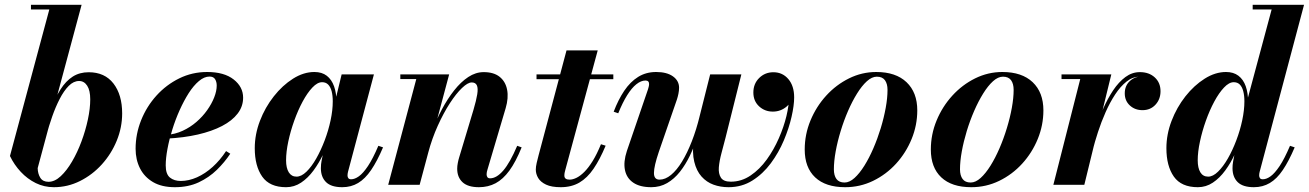

<svg xmlns="http://www.w3.org/2000/svg" viewBox="-20 -770 5454 800"><path d="M204.5 10Q164 10 129 -7.2Q94 -24.5 66.5 -54Q39 -83.5 21.5 -120L185.5 -730.5H109V-750H320L137 -69.5Q137.5 -46 148 -29.2Q158.5 -12.5 182 -12.5Q208 -12.5 233 -35.8Q258 -59 280.2 -97Q302.5 -135 319.5 -180.8Q336.5 -226.5 346.2 -272.2Q356 -318 356 -356Q356 -393.5 343.2 -413Q330.5 -432.5 309.5 -432.5Q286.5 -432.5 266.2 -412Q246 -391.5 228.8 -358Q211.5 -324.5 197.5 -284.5Q183.5 -244.5 173 -205H155.5Q173.5 -266 192 -314.8Q210.5 -363.5 232.5 -398Q254.5 -432.5 283 -450.8Q311.5 -469 349.5 -469Q416.5 -469 452.8 -422Q489 -375 489 -297.5Q489 -239 466.5 -184Q444 -129 404.5 -85.2Q365 -41.5 313.5 -15.8Q262 10 204.5 10Z M708.5 10Q654 10 617.8 -11.2Q581.5 -32.5 563.2 -68.8Q545 -105 545 -150Q545 -211.5 568 -269Q591 -326.5 632 -371.8Q673 -417 727 -443.5Q781 -470 843 -470Q914 -470 953.5 -439Q993 -408 993 -363Q993 -326.5 970.2 -296.8Q947.5 -267 905.2 -245Q863 -223 804.5 -209.5Q746 -196 674 -192.5V-208Q709.5 -210.5 741 -225Q772.5 -239.5 798.5 -262Q824.5 -284.5 843.2 -311Q862 -337.5 872.5 -364.2Q883 -391 883 -413.5Q883 -429 876.2 -440Q869.5 -451 853 -451Q831 -451 808.8 -432.2Q786.5 -413.5 766.2 -381.8Q746 -350 728.5 -311Q711 -272 698 -230.2Q685 -188.5 677.8 -149.8Q670.5 -111 670.5 -81Q670.5 -44.5 688 -30.2Q705.5 -16 733 -16Q766.5 -16 800.8 -31.2Q835 -46.5 866 -74.5Q897 -102.5 922 -140.5L939.5 -129.5Q916 -94 883.5 -62.2Q851 -30.5 807.8 -10.2Q764.5 10 708.5 10Z M1172 10Q1103.5 10 1072.5 -34.2Q1041.5 -78.5 1041.5 -152.5Q1041.5 -210 1063 -266.2Q1084.5 -322.5 1120.8 -368.5Q1157 -414.5 1201 -442.2Q1245 -470 1290 -470Q1321.5 -470 1341.8 -454.2Q1362 -438.5 1372 -410.2Q1382 -382 1382 -344.5Q1382 -319.5 1375.8 -283.8Q1369.5 -248 1357.5 -208Q1345.5 -168 1327.5 -129.5Q1309.5 -91 1286.2 -59.5Q1263 -28 1234.5 -9Q1206 10 1172 10ZM1215.5 -34Q1235.5 -34 1256.8 -54.5Q1278 -75 1297.5 -109.2Q1317 -143.5 1332.8 -185Q1348.5 -226.5 1357.5 -268.8Q1366.5 -311 1366.5 -347.5Q1366.5 -372 1361.8 -390Q1357 -408 1347.2 -417.8Q1337.5 -427.5 1322 -427.5Q1302.5 -427.5 1281.5 -405.2Q1260.5 -383 1241 -346.8Q1221.5 -310.5 1206 -267.2Q1190.5 -224 1181.2 -180.5Q1172 -137 1172 -102Q1172 -70 1183.2 -52Q1194.5 -34 1215.5 -34ZM1406 10Q1360 10 1338.5 -11.2Q1317 -32.5 1317 -69Q1317 -78.5 1317.8 -85.5Q1318.5 -92.5 1319.5 -97.5L1334.5 -175L1360.5 -254.5L1374.5 -340.5L1403.5 -460H1538L1430 -54Q1428 -46 1428 -38.5Q1428 -32 1431.5 -27.5Q1435 -23 1443 -23Q1458 -23 1475.5 -35.5Q1493 -48 1513.2 -78.2Q1533.5 -108.5 1556.5 -162.5L1576 -156Q1551.5 -98.5 1526.5 -61.8Q1501.5 -25 1472.2 -7.5Q1443 10 1406 10Z M1975.5 10Q1929.5 10 1907.2 -10.8Q1885 -31.5 1885 -67Q1885 -78 1887.5 -91Q1890 -104 1893 -113.5L1953 -313Q1964.5 -352 1968.5 -377Q1972.5 -402 1967 -414.2Q1961.5 -426.5 1945.5 -426.5Q1929 -426.5 1904.8 -403.2Q1880.5 -380 1854.2 -339.5Q1828 -299 1804 -246Q1780 -193 1764 -133H1750.5Q1762 -176.5 1780 -223.5Q1798 -270.5 1821.2 -314.2Q1844.5 -358 1872.2 -393.2Q1900 -428.5 1931 -449Q1962 -469.5 1995.5 -469.5Q2037.5 -469.5 2062 -449.8Q2086.5 -430 2093 -396Q2099.5 -362 2087 -319.5L2011 -63Q2009.5 -59 2008.5 -53.5Q2007.5 -48 2007.5 -44Q2007.5 -36 2011 -31.5Q2014.5 -27 2022 -27Q2049 -27 2077 -59.5Q2105 -92 2135 -162.5L2153.5 -156Q2129 -95.5 2102.5 -59.2Q2076 -23 2045 -6.5Q2014 10 1975.5 10ZM1597.5 0 1714.5 -440.5H1648V-460H1851.5L1728.5 0Z M2316.5 10Q2278 10 2255.2 -0.8Q2232.5 -11.5 2222.5 -28.2Q2212.5 -45 2212.5 -63.5Q2212.5 -75 2216.2 -91.2Q2220 -107.5 2224 -122.5L2340.5 -560H2470.5L2336 -64Q2334.5 -58.5 2333 -52Q2331.5 -45.5 2331.5 -38.5Q2331.5 -21.5 2353 -21.5Q2366.5 -21.5 2382.2 -29.2Q2398 -37 2415 -54Q2432 -71 2449.5 -99.2Q2467 -127.5 2484 -169L2503.5 -163Q2479.5 -105.5 2453.2 -67Q2427 -28.5 2394 -9.2Q2361 10 2316.5 10ZM2215.5 -440V-460H2535.5V-440Z M3015.5 10Q2982 10 2953 -0.5Q2924 -11 2903 -34.5Q2882 -58 2872.8 -95.8Q2863.5 -133.5 2870.5 -188L2939 -460H3069L3003 -196Q2995 -164.5 2986.2 -132.2Q2977.5 -100 2975.2 -73.2Q2973 -46.5 2983.8 -29.8Q2994.5 -13 3025 -13Q3069.5 -13 3107.5 -38.8Q3145.5 -64.5 3175 -105.5Q3204.5 -146.5 3225.2 -194Q3246 -241.5 3256.8 -286.5Q3267.5 -331.5 3267.5 -364Q3267.5 -402.5 3250.5 -425.5Q3233.5 -448.5 3202.5 -449V-468Q3227 -468 3245.2 -455.8Q3263.5 -443.5 3273.5 -424.8Q3283.5 -406 3283.5 -387Q3283.5 -348.5 3258.5 -326.8Q3233.5 -305 3200 -305Q3166.5 -305 3142.8 -327Q3119 -349 3119 -384.5Q3119 -421 3143.2 -445Q3167.5 -469 3202.5 -469Q3240.5 -469 3264.8 -440.5Q3289 -412 3289 -364Q3289 -331 3278.2 -283.5Q3267.5 -236 3246 -185Q3224.5 -134 3191.8 -89.8Q3159 -45.5 3115 -17.8Q3071 10 3015.5 10ZM2693.5 10Q2646.5 10 2618.8 -8.8Q2591 -27.5 2584 -61.5Q2577 -95.5 2592 -141L2680 -398Q2681.5 -402.5 2683 -408.8Q2684.5 -415 2684.5 -420Q2684.5 -434.5 2669.5 -434.5Q2651 -434.5 2631.5 -419Q2612 -403.5 2593 -373Q2574 -342.5 2556 -298L2537 -304.5Q2556 -354.5 2581 -391.8Q2606 -429 2638.8 -449.5Q2671.5 -470 2714 -470Q2758.5 -470 2784 -451.8Q2809.5 -433.5 2809.5 -404.5Q2809.5 -393 2806.8 -379.5Q2804 -366 2800.5 -355.5L2725 -137Q2705 -78 2704.8 -49.8Q2704.5 -21.5 2728 -21.5Q2752 -21.5 2776 -41.2Q2800 -61 2821.8 -96.8Q2843.5 -132.5 2862.5 -181Q2881.5 -229.5 2895.5 -287H2911.5Q2901 -245 2887 -202.5Q2873 -160 2854.8 -122Q2836.5 -84 2813 -54.2Q2789.5 -24.5 2759.8 -7.2Q2730 10 2693.5 10Z M3501.5 10Q3420 10 3376.5 -31Q3333 -72 3333 -147Q3333 -210 3357 -268Q3381 -326 3422.5 -371.5Q3464 -417 3517.8 -443.5Q3571.5 -470 3631 -470Q3712.5 -470 3757.2 -427.5Q3802 -385 3802 -310Q3802 -248.5 3778.5 -191Q3755 -133.5 3713.8 -88.2Q3672.5 -43 3618 -16.5Q3563.5 10 3501.5 10ZM3499 -9.5Q3519.5 -9.5 3540.5 -28.5Q3561.5 -47.5 3581.5 -79.5Q3601.5 -111.5 3619 -152Q3636.5 -192.5 3649.8 -236Q3663 -279.5 3670.5 -320.8Q3678 -362 3678 -395.5Q3678 -421 3667.2 -435.8Q3656.5 -450.5 3633.5 -450.5Q3613 -450.5 3592 -431.5Q3571 -412.5 3551 -380.2Q3531 -348 3513.5 -307.8Q3496 -267.5 3482.8 -224Q3469.5 -180.5 3462 -139.2Q3454.5 -98 3454.5 -64.5Q3454.5 -39 3465.2 -24.2Q3476 -9.5 3499 -9.5Z M4027 10Q3945.5 10 3902 -31Q3858.5 -72 3858.5 -147Q3858.5 -210 3882.5 -268Q3906.5 -326 3948 -371.5Q3989.5 -417 4043.2 -443.5Q4097 -470 4156.5 -470Q4238 -470 4282.8 -427.5Q4327.5 -385 4327.5 -310Q4327.5 -248.5 4304 -191Q4280.5 -133.5 4239.2 -88.2Q4198 -43 4143.5 -16.5Q4089 10 4027 10ZM4024.5 -9.5Q4045 -9.5 4066 -28.5Q4087 -47.5 4107 -79.5Q4127 -111.5 4144.5 -152Q4162 -192.5 4175.2 -236Q4188.5 -279.5 4196 -320.8Q4203.5 -362 4203.5 -395.5Q4203.5 -421 4192.8 -435.8Q4182 -450.5 4159 -450.5Q4138.5 -450.5 4117.5 -431.5Q4096.5 -412.5 4076.5 -380.2Q4056.5 -348 4039 -307.8Q4021.5 -267.5 4008.2 -224Q3995 -180.5 3987.5 -139.2Q3980 -98 3980 -64.5Q3980 -39 3990.8 -24.2Q4001.5 -9.5 4024.5 -9.5Z M4369 0 4481 -440.5H4403V-460H4610.5L4498 0ZM4521 -143Q4530 -183.5 4543.8 -228.5Q4557.5 -273.5 4576.2 -316.2Q4595 -359 4618.2 -393.8Q4641.5 -428.5 4669.2 -449Q4697 -469.5 4729.5 -469.5Q4767.5 -469.5 4791.5 -447.5Q4815.5 -425.5 4815.5 -390Q4815.5 -356.5 4794.5 -333.8Q4773.5 -311 4740.5 -311Q4709 -311 4687.8 -330.5Q4666.5 -350 4666.5 -381Q4666.5 -412.5 4687.5 -432.2Q4708.5 -452 4741.5 -452Q4773 -452 4793.8 -436Q4814.5 -420 4814.5 -390L4795 -390.5Q4795 -418 4777.2 -434.2Q4759.5 -450.5 4729 -450.5Q4699.5 -450.5 4674 -430.2Q4648.5 -410 4626.5 -376.5Q4604.5 -343 4586.5 -302.2Q4568.5 -261.5 4555 -220Q4541.5 -178.5 4532.5 -143Z M5204.5 10Q5158.5 10 5137 -11.2Q5115.5 -32.5 5115.5 -69Q5115.5 -74.5 5116 -82.2Q5116.5 -90 5118 -97.5L5133 -175L5165 -257L5167.5 -317.5L5278.5 -730.5H5199.5V-750H5413.5L5228.5 -54Q5226.5 -46.5 5226.5 -38.5Q5226.5 -32.5 5229.8 -27.8Q5233 -23 5241.5 -23Q5257 -23 5274.2 -35.5Q5291.5 -48 5311.8 -78.2Q5332 -108.5 5355 -162.5L5374.5 -156Q5350 -98.5 5325.2 -61.8Q5300.5 -25 5271 -7.5Q5241.5 10 5204.5 10ZM4971 10Q4902 10 4871 -34.2Q4840 -78.5 4840 -152.5Q4840 -210 4861.5 -266.2Q4883 -322.5 4919.2 -368.5Q4955.5 -414.5 4999.5 -442.2Q5043.5 -470 5088.5 -470Q5119.5 -470 5140 -454.5Q5160.5 -439 5170.5 -410.8Q5180.5 -382.5 5180.5 -344.5Q5180.5 -320 5174.2 -284.2Q5168 -248.5 5156 -208.8Q5144 -169 5126.2 -130.2Q5108.5 -91.5 5085.2 -59.8Q5062 -28 5033.5 -9Q5005 10 4971 10ZM5014 -34Q5034 -34 5055.2 -54.8Q5076.5 -75.5 5096 -109.5Q5115.5 -143.5 5131.2 -185Q5147 -226.5 5156 -269Q5165 -311.5 5165 -348Q5165 -372 5160.2 -390Q5155.5 -408 5145.8 -417.8Q5136 -427.5 5120.5 -427.5Q5101 -427.5 5080 -405.2Q5059 -383 5039.5 -346.8Q5020 -310.5 5004.5 -267Q4989 -223.5 4979.8 -180.2Q4970.5 -137 4970.5 -102Q4970.5 -70 4981.5 -52Q4992.5 -34 5014 -34Z"/></svg>

Font: Bodoni Moda
Style: Bold Italic
Weight: 700
Italic angle: -13°
Version: Version 2.004